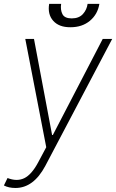

<svg xmlns="http://www.w3.org/2000/svg" viewBox="-38 -744 592 979"><path d="M40.8 214.5Q6.4 214.5 -18.1 201.7L0.4 163.7Q47.9 182.5 85.2 164.8Q122.5 147 155.9 85.2L197.8 6.7L90.9 -545.5H135.3L227.6 -55.8H231.5L485.8 -545.5H534.1L192.8 102.3Q132.8 214.5 40.8 214.5ZM408.7 -724.4H468.7Q460.2 -671.2 420.5 -638Q380.7 -604.8 320.7 -605.1Q262.8 -604.8 233.3 -638Q203.8 -671.2 212.7 -724.4H273.8Q269.2 -694.2 280.2 -672.2Q291.2 -650.2 327.8 -650.2Q364.7 -650.2 384.8 -672.4Q404.8 -694.6 408.7 -724.4Z"/></svg>

Font: Inter UI Extra Light
Style: Italic
Weight: 200
Italic angle: -9.39999°
Designer: Rasmus Andersson
Foundry: rsms
Version: 3.2;8d6f07862